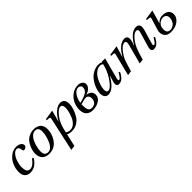

<svg xmlns="http://www.w3.org/2000/svg" viewBox="305 -1862 3463 3463"><g transform="rotate(-45 2037.0 -130.0)"><path d="M371 -502Q427 -502 463.5 -476.5Q500 -451 500 -413Q500 -390 478 -373.5Q456 -357 436 -357Q410 -357 407 -387Q399 -467 347 -467Q303 -467 263.5 -419Q224 -371 202 -302.5Q180 -234 180 -168Q180 -107 199 -72Q218 -37 268 -37Q342 -37 428 -154L452 -135Q364 12 224 12Q164 12 122.5 -26Q81 -64 81 -148Q81 -232 115.5 -312Q150 -392 218 -447Q286 -502 371 -502Z M525 -169Q525 -199 532.5 -237Q540 -275 560.5 -323Q581 -371 612.5 -410Q644 -449 698 -475.5Q752 -502 819 -502Q852 -502 881.5 -493.5Q911 -485 938.5 -466.5Q966 -448 982 -412Q998 -376 998 -327Q998 -215 935 -116Q854 12 709 12Q618 12 571.5 -37Q525 -86 525 -169ZM622 -129Q622 -23 712 -23Q751 -23 784 -51.5Q817 -80 838 -121.5Q859 -163 874 -212Q889 -261 895 -299.5Q901 -338 901 -362Q901 -467 818 -467Q771 -467 732 -430Q693 -393 670 -338Q647 -283 634.5 -227.5Q622 -172 622 -129Z M1035 242 1175 -397Q1179 -414 1179.5 -422.5Q1180 -431 1176 -437.5Q1172 -444 1160 -445L1098 -450L1104 -474L1285 -502L1290 -497L1233 -286H1236Q1291 -389 1359.5 -445.5Q1428 -502 1488 -502Q1599 -502 1599 -368Q1599 -341 1590.5 -299Q1582 -257 1559 -201.5Q1536 -146 1503 -99.5Q1470 -53 1413 -20.5Q1356 12 1287 12Q1215 12 1179 -10L1124 230ZM1189 -53Q1224 -23 1277 -23Q1334 -23 1380 -65Q1426 -107 1450.5 -166.5Q1475 -226 1487.5 -279Q1500 -332 1500 -367Q1500 -450 1446 -450Q1406 -450 1356.5 -402Q1307 -354 1268 -286Q1219 -199 1189 -53Z M1648 -169Q1648 -252 1684.5 -327.5Q1721 -403 1790.5 -452.5Q1860 -502 1945 -502Q2000 -502 2032 -474Q2064 -446 2064 -416Q2064 -381 2057.5 -365.5Q2051 -350 2025 -323Q1990 -286 1929 -270V-268Q1980 -264 2016 -235Q2052 -206 2052 -149Q2052 -80 1984.5 -34Q1917 12 1817 12Q1786 12 1759 4Q1732 -4 1705.5 -23Q1679 -42 1663.5 -79.5Q1648 -117 1648 -169ZM1746 -182Q1746 -147 1748.5 -124.5Q1751 -102 1759.5 -78Q1768 -54 1787.5 -42Q1807 -30 1838 -30Q1886 -30 1920.5 -62.5Q1955 -95 1955 -157Q1955 -192 1935 -216Q1915 -240 1887 -240Q1853 -240 1798 -224L1748 -210Q1748 -206 1747 -195.5Q1746 -185 1746 -182ZM1750 -242Q1877 -272 1929.5 -309.5Q1982 -347 1982 -408Q1982 -434 1963 -450.5Q1944 -467 1917 -467Q1857 -467 1810 -400.5Q1763 -334 1750 -242Z M2119 -107Q2119 -148 2132.5 -198.5Q2146 -249 2175 -303Q2204 -357 2244 -401Q2284 -445 2343.5 -473.5Q2403 -502 2471 -502Q2514 -502 2544 -481L2549 -494H2633L2527 -95Q2512 -40 2537 -40Q2556 -40 2582 -75Q2608 -110 2627 -146L2651 -132Q2623 -69 2580.5 -28.5Q2538 12 2485 12Q2408 12 2441 -100L2475 -214H2473Q2344 12 2215 12Q2167 12 2143 -22.5Q2119 -57 2119 -107ZM2218 -110Q2218 -40 2262 -40Q2327 -40 2427 -192Q2499 -300 2534 -445Q2510 -467 2473 -467Q2418 -467 2367.5 -427Q2317 -387 2286 -329.5Q2255 -272 2236.5 -212.5Q2218 -153 2218 -110Z M2712 12 2815 -397Q2822 -421 2820 -432.5Q2818 -444 2801 -445L2740 -450L2746 -474L2927 -502L2932 -497L2869 -290H2872Q2925 -387 2992 -444.5Q3059 -502 3126 -502Q3178 -502 3193.5 -463.5Q3209 -425 3186 -353L3166 -290H3170Q3225 -389 3291 -445.5Q3357 -502 3423 -502Q3463 -502 3484 -482Q3505 -462 3505.5 -429.5Q3506 -397 3496 -357L3419 -95Q3404 -40 3429 -40Q3448 -40 3474 -75Q3500 -110 3519 -146L3543 -132Q3515 -69 3473 -28.5Q3431 12 3380 12Q3342 12 3328.5 -14Q3315 -40 3328 -86L3414 -380Q3424 -412 3414.5 -431Q3405 -450 3380 -450Q3341 -450 3296.5 -409Q3252 -368 3220.5 -319Q3189 -270 3168 -221Q3143 -163 3097 0L3010 12L3036 -86L3110 -366Q3132 -450 3080 -450Q3024 -450 2960 -371Q2896 -292 2865 -213Q2846 -164 2799 0Z M3652 -450 3658 -474 3840 -502 3845 -497 3773 -249H3775Q3832 -314 3907 -314Q4074 -314 4074 -177Q4074 -105 4002.5 -46.5Q3931 12 3808 12Q3716 12 3679 -50.5Q3642 -113 3666 -190L3729 -397Q3737 -420 3734 -432Q3731 -444 3714 -445ZM3755 -185Q3748 -159 3746.5 -134.5Q3745 -110 3749.5 -83Q3754 -56 3775.5 -39.5Q3797 -23 3834 -23Q3851 -23 3873.5 -31.5Q3896 -40 3920 -58.5Q3944 -77 3960.5 -112.5Q3977 -148 3977 -194Q3977 -232 3953 -255.5Q3929 -279 3886 -279Q3851 -279 3814 -255Q3777 -231 3755 -185Z"/></g></svg>

Font: Lingua Franca
Style: Italic
Weight: 400
Italic angle: -13°
Version: Version 1.19